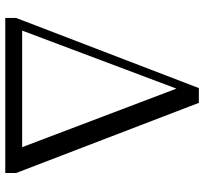

<svg xmlns="http://www.w3.org/2000/svg" viewBox="-43 -731 774 728"><g transform="rotate(90 344.0 -367.0)"><path d="M316 -649 538 -64H96ZM62 0H636V-41L370 -734H314L48 -41V0Z"/></g></svg>

Font: Harano Aji Mincho KR
Style: Regular
Weight: 400
Foundry: Masamichi Hosoda
Version: HaranoAjiMinchoKR-Regular version 20230610;ttx 4.39.4